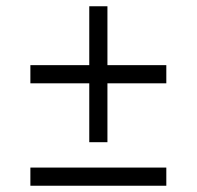

<svg xmlns="http://www.w3.org/2000/svg" viewBox="-20 -587 628 613"><path d="M77 -379H265V-567H323V-379H511V-321H323V-133H265V-321H77ZM77 -52H511V6H77Z"/></svg>

Font: Pathway Extreme 8pt Thin 12pt Light
Style: Regular
Weight: 300
Version: Version 1.001;gftools[0.9.26]